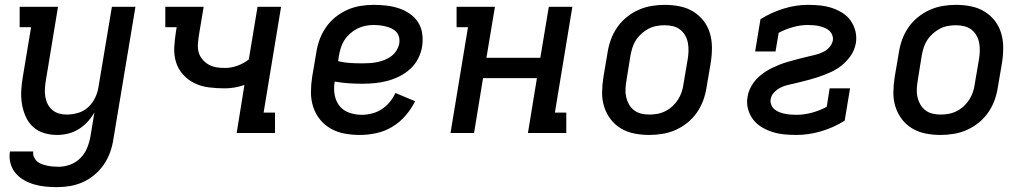

<svg xmlns="http://www.w3.org/2000/svg" viewBox="-20 -548 4240 791"><path d="M215 223Q190 223 166 220.5Q142 218 120 211.5Q98 205 78 193.5Q58 182 43.5 164.5Q29 147 23 124Q17 101 21 76H117Q115 88 120 99Q125 110 133 117Q141 124 152 128Q163 132 174.5 134.5Q186 137 198 138Q210 139 222 139Q246 139 270 130Q294 121 312 102.5Q330 84 339.5 60Q349 36 353 12L369 -85Q357 -64 340.5 -46Q324 -28 303.5 -15.5Q283 -3 260.5 2.5Q238 8 215 8Q187 8 161 0Q135 -8 116 -25.5Q97 -43 86 -67.5Q75 -92 70.5 -119Q66 -146 67.5 -174.5Q69 -203 74 -231L108 -436H61V-520H219L169 -217Q166 -200 165 -183.5Q164 -167 166.5 -150.5Q169 -134 176 -120Q183 -106 195 -95.5Q207 -85 222.5 -80.5Q238 -76 255 -76Q278 -76 302 -83Q326 -90 344 -107Q362 -124 372.5 -146.5Q383 -169 386 -191L441 -520H538L447 26Q443 53 433.5 79.5Q424 106 408 129.5Q392 153 369.5 172Q347 191 321 202.5Q295 214 268 218.5Q241 223 215 223Z M955 0 987 -198Q967 -191 946.5 -187.5Q926 -184 906 -184Q873 -184 841 -188Q809 -192 782 -205Q755 -218 734.5 -240.5Q714 -263 705 -292.5Q696 -322 698 -354.5Q700 -387 705 -419L708 -436H661V-520H819L800 -406Q797 -387 795.5 -369Q794 -351 798 -334.5Q802 -318 813 -304.5Q824 -291 838.5 -282.5Q853 -274 870.5 -271Q888 -268 906 -268Q932 -268 957.5 -277Q983 -286 1005 -303L1041 -520H1138L1066 -84H1113V0Z M1463 8Q1431 8 1400.5 2.5Q1370 -3 1344 -17.5Q1318 -32 1299 -55Q1280 -78 1270.5 -107Q1261 -136 1261 -167.5Q1261 -199 1266 -231L1283 -331Q1287 -358 1296.5 -384.5Q1306 -411 1322.5 -435Q1339 -459 1362 -477.5Q1385 -496 1411 -507.5Q1437 -519 1464.5 -523.5Q1492 -528 1519 -528Q1546 -528 1572 -525Q1598 -522 1622.5 -514Q1647 -506 1668 -491.5Q1689 -477 1702.5 -456Q1716 -435 1719.5 -409Q1723 -383 1719 -356Q1715 -331 1702.5 -306.5Q1690 -282 1669.5 -263.5Q1649 -245 1624.5 -233Q1600 -221 1575 -214.5Q1550 -208 1524 -205.5Q1498 -203 1473 -203Q1444 -203 1415.5 -205Q1387 -207 1359 -212Q1354 -185 1358.5 -158.5Q1363 -132 1378 -112.5Q1393 -93 1418 -84Q1443 -75 1470 -75Q1491 -75 1512.5 -80.5Q1534 -86 1552.5 -98Q1571 -110 1585.5 -127.5Q1600 -145 1609 -165L1690 -131Q1675 -100 1651 -72Q1627 -44 1596 -25.5Q1565 -7 1530.5 0.5Q1496 8 1463 8ZM1473 -287Q1488 -287 1503.5 -288Q1519 -289 1534 -292Q1549 -295 1564 -301Q1579 -307 1592 -316.5Q1605 -326 1613.5 -340Q1622 -354 1625 -369Q1627 -382 1624 -394.5Q1621 -407 1613 -416Q1605 -425 1593.5 -430.5Q1582 -436 1570 -439Q1558 -442 1545 -443.5Q1532 -445 1518 -445Q1502 -445 1485 -441.5Q1468 -438 1452 -430Q1436 -422 1422 -409.5Q1408 -397 1398.5 -382Q1389 -367 1384 -350.5Q1379 -334 1376 -317L1373 -296Q1397 -290 1422 -288.5Q1447 -287 1473 -287Z M1836 0 1908 -436H1861V-520H2019L1984 -310H2206L2241 -520H2338L2266 -84H2313V0H2155L2192 -226H1970L1933 0Z M2655 8Q2623 8 2593 2Q2563 -4 2538 -19Q2513 -34 2495.5 -57Q2478 -80 2469 -108.5Q2460 -137 2460.5 -168.5Q2461 -200 2466 -231L2483 -331Q2487 -358 2496.5 -384.5Q2506 -411 2522.5 -435Q2539 -459 2562 -477.5Q2585 -496 2611 -507.5Q2637 -519 2664.5 -523.5Q2692 -528 2718 -528Q2750 -528 2780 -522Q2810 -516 2835 -501Q2860 -486 2878 -463Q2896 -440 2904.5 -411.5Q2913 -383 2913 -351.5Q2913 -320 2908 -289L2891 -189Q2887 -162 2877.5 -135.5Q2868 -109 2851.5 -85Q2835 -61 2812 -42.5Q2789 -24 2763 -12.5Q2737 -1 2709 3.5Q2681 8 2655 8ZM2655 -76Q2671 -76 2688 -79Q2705 -82 2721 -90Q2737 -98 2750.5 -110.5Q2764 -123 2773.5 -138Q2783 -153 2788.5 -169.5Q2794 -186 2796 -203L2813 -303Q2816 -320 2816.5 -337.5Q2817 -355 2814 -371Q2811 -387 2803 -401.5Q2795 -416 2782 -426Q2769 -436 2752.5 -440Q2736 -444 2718 -444Q2702 -444 2685 -441Q2668 -438 2652.5 -430Q2637 -422 2623 -409.5Q2609 -397 2599.5 -382Q2590 -367 2585 -350.5Q2580 -334 2577 -317L2561 -217Q2558 -200 2557 -182.5Q2556 -165 2559.5 -149Q2563 -133 2571 -118.5Q2579 -104 2592 -94Q2605 -84 2621 -80Q2637 -76 2655 -76Z M3261 8Q3235 8 3210 5.5Q3185 3 3161.5 -4.5Q3138 -12 3117.5 -24.5Q3097 -37 3082.5 -56Q3068 -75 3061.5 -99.5Q3055 -124 3060 -150Q3062 -165 3068.5 -179.5Q3075 -194 3084.5 -207.5Q3094 -221 3106.5 -232Q3119 -243 3132.5 -252Q3146 -261 3160.5 -268Q3175 -275 3190 -281Q3205 -287 3220 -291.5Q3235 -296 3250 -300Q3265 -304 3280 -308Q3295 -312 3311 -315.5Q3327 -319 3342 -323Q3357 -327 3371.5 -334Q3386 -341 3397 -353.5Q3408 -366 3411 -381Q3413 -393 3408.5 -404Q3404 -415 3396 -422Q3388 -429 3377 -433.5Q3366 -438 3355 -440.5Q3344 -443 3332 -444Q3320 -445 3308 -445Q3278 -445 3247.5 -436.5Q3217 -428 3188 -413L3175 -336H3091L3113 -469Q3158 -497 3208.5 -512.5Q3259 -528 3308 -528Q3334 -528 3358.5 -525.5Q3383 -523 3406.5 -515.5Q3430 -508 3450.5 -495Q3471 -482 3484.5 -463Q3498 -444 3504 -420Q3510 -396 3506 -370Q3503 -355 3497 -340.5Q3491 -326 3481 -313Q3471 -300 3459 -288.5Q3447 -277 3433.5 -268Q3420 -259 3405 -252Q3390 -245 3375.5 -239.5Q3361 -234 3346 -229Q3331 -224 3315.5 -220Q3300 -216 3285 -212Q3270 -208 3254.5 -204.5Q3239 -201 3224 -197.5Q3209 -194 3194.5 -186.5Q3180 -179 3168.5 -166.5Q3157 -154 3155 -139Q3153 -127 3157.5 -116Q3162 -105 3171 -97.5Q3180 -90 3190.5 -86Q3201 -82 3212.5 -79.5Q3224 -77 3236.5 -76Q3249 -75 3261 -75Q3292 -75 3324 -83.5Q3356 -92 3386 -108L3398 -184H3482L3460 -51Q3414 -22 3362.5 -7Q3311 8 3261 8Z M3855 8Q3823 8 3793 2Q3763 -4 3738 -19Q3713 -34 3695.5 -57Q3678 -80 3669 -108.5Q3660 -137 3660.5 -168.5Q3661 -200 3666 -231L3683 -331Q3687 -358 3696.5 -384.5Q3706 -411 3722.5 -435Q3739 -459 3762 -477.5Q3785 -496 3811 -507.5Q3837 -519 3864.5 -523.5Q3892 -528 3918 -528Q3950 -528 3980 -522Q4010 -516 4035 -501Q4060 -486 4078 -463Q4096 -440 4104.5 -411.5Q4113 -383 4113 -351.5Q4113 -320 4108 -289L4091 -189Q4087 -162 4077.5 -135.5Q4068 -109 4051.5 -85Q4035 -61 4012 -42.5Q3989 -24 3963 -12.5Q3937 -1 3909 3.5Q3881 8 3855 8ZM3855 -76Q3871 -76 3888 -79Q3905 -82 3921 -90Q3937 -98 3950.5 -110.5Q3964 -123 3973.5 -138Q3983 -153 3988.5 -169.5Q3994 -186 3996 -203L4013 -303Q4016 -320 4016.5 -337.5Q4017 -355 4014 -371Q4011 -387 4003 -401.5Q3995 -416 3982 -426Q3969 -436 3952.5 -440Q3936 -444 3918 -444Q3902 -444 3885 -441Q3868 -438 3852.5 -430Q3837 -422 3823 -409.5Q3809 -397 3799.5 -382Q3790 -367 3785 -350.5Q3780 -334 3777 -317L3761 -217Q3758 -200 3757 -182.5Q3756 -165 3759.5 -149Q3763 -133 3771 -118.5Q3779 -104 3792 -94Q3805 -84 3821 -80Q3837 -76 3855 -76Z"/></svg>

Font: Iosevka HT Medium Extended
Style: Italic
Weight: 500
Width: 7
Italic angle: -9°
Monospace: yes
Designer: Belleve Invis
Foundry: Belleve Invis
Version: Version 32.3.0; ttfautohint (v1.8.4)